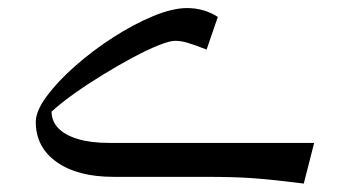

<svg xmlns="http://www.w3.org/2000/svg" viewBox="-20 -432 855 469"><path d="M747.4 -82.9H246.6Q202.1 -82.9 170.5 -92.3Q138.9 -101.8 122.5 -118.8Q106 -135.9 106 -159.3Q128.3 -179.9 161.2 -203.3Q194.1 -226.7 231.4 -249.5Q268.6 -272.4 303.8 -291.2Q339.1 -310.1 366.8 -321.2Q394.6 -332.3 407.7 -332.3Q421.2 -332.3 436.9 -327.9Q452.5 -323.4 484.7 -310.9L512.1 -390.7Q478.3 -412.3 436.9 -412.3Q401.5 -412.3 353.7 -392.5Q305.9 -372.6 255.9 -340.4Q206 -308.2 163.3 -270.5Q120.6 -232.8 94 -196.8Q67.4 -160.8 67.4 -134.1Q67.4 -72.1 118.7 -36Q170 0 257.3 0H480.6Q515.8 0 543.8 0.7Q571.8 1.4 598.2 3.3Q624.7 5.3 654.4 8.4Q684 11.6 722 16.4Z"/></svg>

Font: Pinar-VF-FD
Style: Regular
Weight: 300
Designer: Amin Abedi
Version: Version 3.0